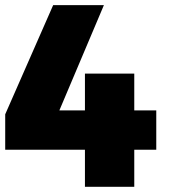

<svg xmlns="http://www.w3.org/2000/svg" viewBox="-26 -721 657 741"><path d="M577.1 -294.9V-143.1H492.2V0H301.8V-143.1H-5.9V-279.8L179.2 -701.2H375L203.1 -294.9H301.8V-437H492.2V-294.9Z"/></svg>

Font: Montserrat arm ExtraBold
Style: Regular
Weight: 800
Designer: Julieta Ulanovsky
Foundry: Julieta Ulanovsky
Version: Version 6.000;PS 006.000;hotconv 1.0.88;makeotf.lib2.5.64775